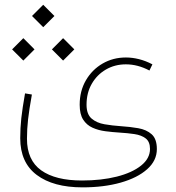

<svg xmlns="http://www.w3.org/2000/svg" viewBox="-20 -580 753 820"><path d="M630.9 -305.2 618.2 -278.8Q568.4 -305.2 517.6 -305.2Q470.7 -305.2 432.6 -283.2Q394.5 -261.2 372.1 -222.4Q349.6 -183.6 349.6 -132.8Q349.6 -92.3 371.1 -73.7Q392.6 -55.2 426.3 -49.3Q460 -43.5 497.1 -41Q535.2 -38.6 570.3 -32.5Q605.5 -26.4 627.7 -6.6Q649.9 13.2 649.9 56.6Q649.9 106 608.4 142.8Q566.9 179.7 495.1 200Q423.3 220.2 332.5 220.2Q207.5 220.2 137 167.2Q66.4 114.3 66.4 10.3Q66.4 -33.2 71 -75.4Q75.7 -117.7 86.9 -181.2L116.2 -176.3Q104.5 -111.3 99.9 -70.3Q95.2 -29.3 95.2 12.7Q95.2 104 156 147.5Q216.8 190.9 330.1 190.9Q413.1 190.9 478.8 174.3Q544.4 157.7 582.5 127.2Q620.6 96.7 620.6 56.2Q620.6 25.4 602.3 11.2Q584 -2.9 554.4 -7.3Q524.9 -11.7 491.2 -13.7Q460.4 -15.6 430.2 -19.5Q399.9 -23.4 375 -34.7Q350.1 -45.9 335.2 -69.1Q320.3 -92.3 320.3 -132.8Q320.3 -191.4 346.9 -237.1Q373.5 -282.7 418.2 -308.6Q462.9 -334.5 517.6 -334.5Q544.9 -334.5 573.5 -327.4Q602.1 -320.3 630.9 -305.2ZM116.7 -511.7 164.6 -559.6 212.4 -511.7 164.6 -463.9ZM201.7 -369.1 249.5 -417 297.4 -369.1 249.5 -321.3ZM31.7 -369.1 79.6 -417 127.4 -369.1 79.6 -321.3Z"/></svg>

Font: Estedad-FD Thin
Style: Regular
Weight: 100
Designer: Amin Abedi
Version: Version 7.3